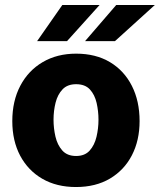

<svg xmlns="http://www.w3.org/2000/svg" viewBox="-20 -743 644 773"><path d="M286 10Q208 10 150.5 -23.2Q93 -56.5 61.2 -116.2Q29.5 -176 29.5 -255.5Q29.5 -336.5 61.8 -397.8Q94 -459 152 -493Q210 -527 286.5 -527Q365.5 -527 422.8 -492.8Q480 -458.5 511 -397.2Q542 -336 542 -255.5Q542 -178 511.2 -118.2Q480.5 -58.5 423 -24.2Q365.5 10 286 10ZM286.5 -115Q321.5 -115 341 -136.8Q360.5 -158.5 368.5 -192.2Q376.5 -226 376.5 -261Q376.5 -295.5 369 -328.5Q361.5 -361.5 342 -382.8Q322.5 -404 286.5 -404Q251.5 -404 231.8 -383.2Q212 -362.5 203.8 -329.8Q195.5 -297 195.5 -261Q195.5 -227 203.2 -193.2Q211 -159.5 230.8 -137.2Q250.5 -115 286.5 -115ZM231 -723 129.5 -577.5H250L381 -723ZM448 -723 322.5 -577.5H443L603.5 -723Z"/></svg>

Font: Public Sans ExtraBold
Style: Regular
Weight: 800
Designer: The Public Sans Project Authors: Dan O. Williams and USWDS (Libre Franklin designed by Pablo Impallari and Rodrigo Fuenz
Version: Version 1.007